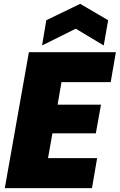

<svg xmlns="http://www.w3.org/2000/svg" viewBox="-20 -976 621 996"><path d="M581.1 -705.1 554.2 -549.8H298.8L278.8 -433.1H503.9L477.1 -284.2H252L229 -155.8H483.9L457 0H4.9L129.9 -705.1ZM541 -871.1 518.1 -740.2 373 -827.1 198.2 -740.2 220.2 -871.1 396 -956.1Z"/></svg>

Font: Poppins ExtraBold
Style: Italic
Weight: 800
Italic angle: -10°
Designer: Ninad Kale (Devanagari), Jonny Pinhorn (Latin)
Foundry: Indian Type Foundry
Version: Version 3.200;PS 1.000;hotconv 16.6.54;makeotf.lib2.5.65590